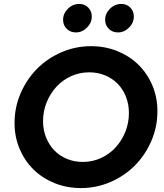

<svg xmlns="http://www.w3.org/2000/svg" viewBox="-20 -946 837 977"><path d="M781 -380Q781 -300 750 -228.5Q719 -157 666.5 -104Q614 -51 542.5 -20Q471 11 392 11Q320 11 258 -14Q196 -39 151 -83Q106 -127 80 -188Q54 -249 54 -320Q54 -400 85 -471.5Q116 -543 168.5 -596Q221 -649 292.5 -680Q364 -711 443 -711Q515 -711 577 -686Q639 -661 684 -617Q729 -573 755 -512Q781 -451 781 -380ZM636 -371Q636 -415 621 -453.5Q606 -492 579 -519.5Q552 -547 515 -562.5Q478 -578 434 -578Q385 -578 342 -558.5Q299 -539 267.5 -505Q236 -471 217.5 -425.5Q199 -380 199 -329Q199 -285 214.5 -246.5Q230 -208 256.5 -180.5Q283 -153 320.5 -137.5Q358 -122 401 -122Q450 -122 493 -141.5Q536 -161 567.5 -195Q599 -229 617.5 -274.5Q636 -320 636 -371ZM366 -781Q338 -781 319.5 -799.5Q301 -818 301 -845Q301 -877 325.5 -901.5Q350 -926 384 -926Q411 -926 429 -907.5Q447 -889 447 -862Q447 -830 422.5 -805.5Q398 -781 366 -781ZM580 -781Q552 -781 533.5 -799.5Q515 -818 515 -845Q515 -877 539.5 -901.5Q564 -926 598 -926Q625 -926 643 -907.5Q661 -889 661 -862Q661 -830 636.5 -805.5Q612 -781 580 -781Z"/></svg>

Font: Red Hat Display
Style: Bold Italic
Weight: 700
Italic angle: -12°
Designer: Pentagram / MCKL
Foundry: Pentagram / MCKL
Version: Version 1.003; Red Hat Display Bold Italic